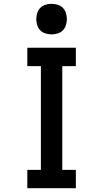

<svg xmlns="http://www.w3.org/2000/svg" viewBox="-20 -985 540 1005"><path d="M123 0V-96H194V-639H123V-735H377V-639H306V-96H377V0ZM250 -805Q234 -805 218 -810Q202 -815 191 -826Q180 -837 175 -853Q170 -869 170 -885Q170 -901 175 -917Q180 -933 191 -944Q202 -955 218 -960Q234 -965 250 -965Q266 -965 282 -960Q298 -955 309 -944Q320 -933 325 -917Q330 -901 330 -885Q330 -869 325 -853Q320 -837 309 -826Q298 -815 282 -810Q266 -805 250 -805Z"/></svg>

Font: Zed Mono
Style: Bold
Weight: 700
Monospace: yes
Designer: Belleve Invis
Foundry: Belleve Invis
Version: Version 1.0.0; ttfautohint (v1.8.4)